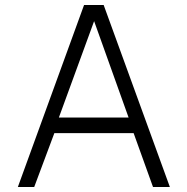

<svg xmlns="http://www.w3.org/2000/svg" viewBox="-20 -743 745 763"><path d="M51 0H116L196 -214H511L588 0H655L392 -723H314ZM214 -276 354 -659 491 -276Z"/></svg>

Font: United Sans ExtraLight
Style: Regular
Weight: 200
Designer: Pablo Impallari, Rodrigo Fuenzalida (Modified by Dan O. Williams)
Version: Version 1.000;PS 001.000;hotconv 1.0.88;makeotf.lib2.5.64775